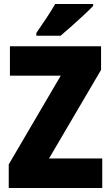

<svg xmlns="http://www.w3.org/2000/svg" viewBox="-20 -947 558 967"><path d="M495 0H24V-119L286 -566H30V-714H489V-595L227 -149H495ZM449 -917Q432 -899 403 -872Q374 -845 342 -816.5Q310 -788 285 -767H163V-781Q188 -817 213.5 -855.5Q239 -894 258 -927H449Z"/></svg>

Font: Noto Sans Bengali Condensed Black
Style: Regular
Weight: 900
Width: 3
Designer: Joana Ranito - Universal Thirst; Jelle Bosma - Monotype Design Team
Foundry: Universal Thirst ehf.
Version: Version 3.000; ttfautohint (v1.8.4.7-5d5b)